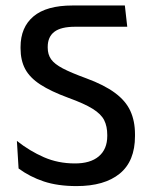

<svg xmlns="http://www.w3.org/2000/svg" viewBox="-20 -654 544 682"><path d="M40 -153.5 46 -55.5Q86 -26 135.5 -9.5Q185 7 252 7Q351 7 405.2 -37.2Q459.5 -81.5 459.5 -170.5V-177Q459.5 -224 443 -260Q426.5 -296 388.2 -324.2Q350 -352.5 286 -376Q232.5 -395.5 203 -411Q173.5 -426.5 161.5 -443.5Q149.5 -460.5 149.5 -484.5V-487.5Q149.5 -523 173 -541Q196.5 -559 247 -559H432L423.5 -634.5H237.5Q145 -634.5 99 -595.8Q53 -557 53 -487V-482.5Q53 -439.5 69.5 -408.8Q86 -378 123.2 -353.8Q160.5 -329.5 223 -306.5Q279.5 -286 309.2 -267.5Q339 -249 350 -227.2Q361 -205.5 361 -174.5V-171Q361 -124 330.8 -98.5Q300.5 -73 245 -73.5Q186.5 -73.5 136 -95.5Q85.5 -117.5 40 -153.5Z"/></svg>

Font: Anek Devanagari Medium
Style: Regular
Weight: 500
Designer: Kailash Malviya (Devanagari) & Yesha Goshar (Latin)
Foundry: Ek Type
Version: Version 1.003